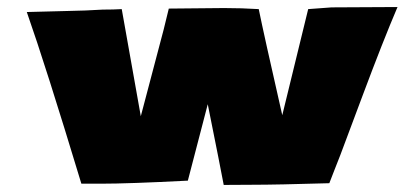

<svg xmlns="http://www.w3.org/2000/svg" viewBox="-20 -520 1190 546"><path d="M916.5 1Q766.1 5.4 700 5.4Q633.8 5.4 616.2 5.9Q606.9 -43.9 570.8 -223.6L514.2 -6.3Q346.2 2.4 265.6 2.4H211.4Q109.9 -333 56.2 -485.8Q80.6 -486.3 114.3 -487.3Q147.9 -488.3 172.9 -488.8Q197.8 -489.3 223.1 -490.2L272 -492.7Q303.7 -492.7 326.2 -494.1L380.4 -189.5L445.3 -435.5L460 -495.6L617.2 -497.1Q667.5 -497.1 715.8 -494.1Q730 -423.8 782.7 -192.4L856.4 -494.1L922.9 -499L1110.4 -500Q1068.4 -401.4 1012 -250.5Q955.6 -99.6 947.8 -79.1Q939.9 -58.6 930.7 -35.6Q921.4 -12.7 916.5 1Z"/></svg>

Font: Seymour One
Style: Book
Weight: 400
Designer: vernon adams
Foundry: vernon adams
Version: Version 1.000; ttfautohint (v0.93) -l 8 -r 50 -G 200 -x 0 -w